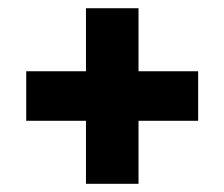

<svg xmlns="http://www.w3.org/2000/svg" viewBox="-20 -545 550 471"><path d="M319.8 -94.1H190.9V-524.8H319.8ZM44.3 -248.7V-370.2H466.1V-248.7Z"/></svg>

Font: Anek Latin Medium
Style: Regular
Weight: 500
Designer: Yesha Goshar
Foundry: Ek Type
Version: Version 1.003